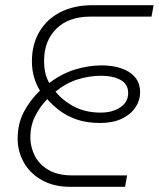

<svg xmlns="http://www.w3.org/2000/svg" viewBox="-20 -720 612 740"><path d="M251 0Q187 0 141 -26Q95 -52 71.5 -94.5Q48 -137 48 -185Q48 -243 71.5 -288Q95 -333 134 -371Q120 -393 111.5 -421.5Q103 -450 103 -484Q103 -549 132 -598Q161 -647 213.5 -673.5Q266 -700 336 -700H572L564 -656H329Q244 -656 197 -609Q150 -562 150 -487Q150 -460 154.5 -439.5Q159 -419 170 -400Q217 -436 269 -452Q321 -468 372 -468Q413 -468 446.5 -457Q480 -446 500 -423Q520 -400 520 -363Q520 -333 502 -306Q484 -279 449.5 -262.5Q415 -246 366 -246Q313 -246 274 -260Q235 -274 207.5 -295.5Q180 -317 162 -338Q133 -308 115 -271.5Q97 -235 97 -190Q97 -154 114 -120Q131 -86 167 -65Q203 -44 258 -44H470L462 0ZM368 -286Q414 -286 444 -306.5Q474 -327 474 -361Q474 -396 444.5 -412Q415 -428 370 -428Q326 -428 281 -414.5Q236 -401 194 -367Q222 -332 266 -309Q310 -286 368 -286Z"/></svg>

Font: MuseoModerno ExtraLight
Style: Italic
Weight: 250
Italic angle: -9°
Designer: Pablo Cosgaya, Héctor Gatti, Marcela Romero, and the Authors of The MuseoModerno Project.
Foundry: Omnibus-Type Team
Version: Version 1.003